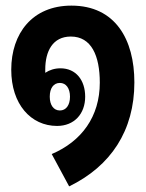

<svg xmlns="http://www.w3.org/2000/svg" viewBox="-20 -550 520 683"><path d="M226 113C374 41 458 -85 458 -257C458 -410 390 -530 234 -530C95 -530 20 -431 20 -302C20 -179 90 -102 183 -102C244 -102 283 -145 283 -206C283 -265 250 -307 195 -307C174 -307 156 -301 141 -291C141 -295 141 -299 141 -303C141 -367 167 -420 232 -420C305 -420 335 -352 335 -256C335 -135 270 -47 164 -2ZM193 -157C171 -157 157 -176 157 -206C157 -237 171 -255 193 -255C215 -255 229 -236 229 -206C229 -176 215 -157 193 -157Z"/></svg>

Font: Noto Sans Thai Looped ExtraCondensed
Style: Bold
Weight: 700
Width: 2
Designer: Sasikarn Vongin, Ben Mitchell
Foundry: The Fontpad Ltd
Version: Version 1.001